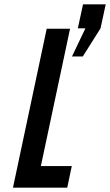

<svg xmlns="http://www.w3.org/2000/svg" viewBox="-20 -868 509 888"><path d="M445 -737 363 -607H313L375 -737H340L364 -848H469ZM196 -735H304L169 -100H312L291 0H40Z"/></svg>

Font: League Gothic Italic
Style: Regular
Weight: 400
Designer: Tyler Finck
Foundry: The League of Moveable Type
Version: Version 1.001;PS 001.001;hotconv 1.0.56;makeotf.lib2.0.21325